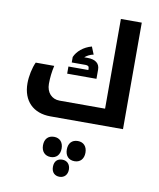

<svg xmlns="http://www.w3.org/2000/svg" viewBox="-118 -851 1118 1349"><g transform="rotate(10 441.0 -176.5)"><path d="M264 0H782V-760H633V-120H308C252 -120 214 -162 214 -223C214 -267 219 -311 229 -354H97C78 -314 65 -252 65 -201C65 -76 141 0 264 0ZM328 -316H537V-382C537 -426 506 -450 450 -450H426C442 -464 465 -476 488 -480L466 -534C407 -518 364 -480 346 -438V-399H444C462 -399 470 -393 470 -377V-367H328ZM315 281C355 281 381 254 381 209C381 165 356 137 315 137C272 137 248 165 248 209C248 253 274 281 315 281ZM485 281C525 281 551 254 551 209C551 164 525 137 485 137C442 137 418 165 418 209C418 254 444 281 485 281ZM400 407C435 407 457 382 457 346C457 310 435 285 400 285C368 285 343 303 343 346C343 387 368 407 400 407Z"/></g></svg>

Font: Noto Kufi Arabic
Style: Bold
Weight: 700
Designer: Monotype Design Team, David Williams, Khaled Hosny
Foundry: Google LLC
Version: Version 2.109